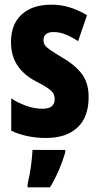

<svg xmlns="http://www.w3.org/2000/svg" viewBox="-20 -580 424 821"><path d="M359 -165Q359 -79 311 -34.5Q263 10 177 10Q137 10 99.5 2.5Q62 -5 28 -21V-159Q56 -141 91 -128Q126 -115 163 -115Q214 -115 214 -157Q214 -168 209 -178.5Q204 -189 186 -202Q168 -215 132 -233Q81 -260 54 -301Q27 -342 27 -401Q27 -476 72.5 -518Q118 -560 200 -560Q241 -560 278 -548.5Q315 -537 352 -515L314 -404Q290 -420 263 -431.5Q236 -443 209 -443Q166 -443 166 -408Q166 -396 171.5 -387.5Q177 -379 194 -367Q211 -355 246 -334Q296 -306 327.5 -267Q359 -228 359 -165ZM259 72Q235 153 194 221H98V208Q102 191 107 164Q112 137 115 109Q118 81 119 61H259Z"/></svg>

Font: Noto Sans Ethiopic ExtraCondensed ExtraBold
Style: Regular
Weight: 800
Width: 2
Designer: Monotype Design Team
Foundry: Monotype Imaging Inc.
Version: Version 2.102; ttfautohint (v1.8.4.7-5d5b)